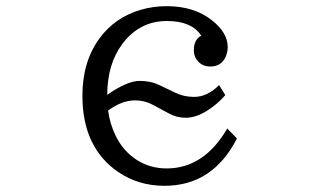

<svg xmlns="http://www.w3.org/2000/svg" viewBox="-20 -580 1040 620"><path d="M511.2 20Q426.8 20 361.3 -24.9Q246.1 -104 246.1 -271Q246.1 -380.9 301.3 -456.1Q351.1 -523.9 434.1 -548.3Q475.1 -560.1 518.1 -560.1Q606.9 -560.1 664.1 -514.6Q715.3 -474.6 715.3 -428.2Q715.3 -412.1 708.5 -396Q693.8 -365.2 659.2 -365.2Q630.9 -365.2 615.2 -387.2Q606 -399.4 606 -417.5Q606 -452.6 629.9 -464.8Q599.1 -512.2 519 -512.2Q430.2 -512.2 374.5 -437.5Q326.7 -373 326.2 -273.9Q391.1 -318.8 430.7 -318.8Q465.8 -318.8 493.2 -305.9Q520.5 -293 547.4 -280Q574.2 -267.1 606.9 -267.1Q649.4 -267.1 687.5 -305.2L707.5 -272.9Q682.1 -243.2 647 -221.4Q611.8 -199.7 579.1 -199.7Q550.8 -199.7 524.9 -213.9Q499 -228 472.9 -241.9Q446.8 -255.9 416.5 -255.9Q373.5 -255.9 329.1 -223.1Q332 -200.7 338.1 -180.9Q344.2 -161.1 353 -142.6Q376.5 -93.3 420.9 -64Q464.4 -36.1 518.1 -36.1Q638.7 -36.1 713.9 -165L745.1 -132.8Q667 20 511.2 20Z"/></svg>

Font: BIZ UDPMincho
Style: Regular
Weight: 400
Designer: TypeBank Co., Ltd.
Foundry: Morisawa Inc.
Version: Version 1.06